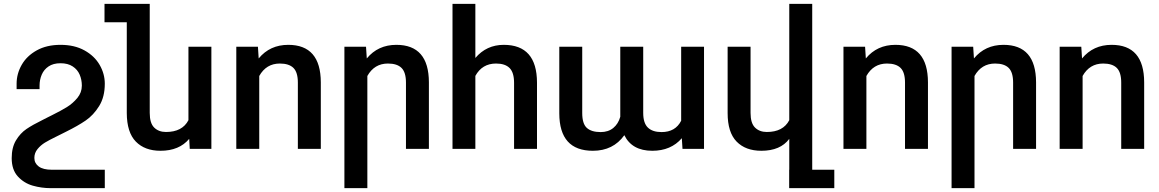

<svg xmlns="http://www.w3.org/2000/svg" viewBox="-20 -770 5995 993"><path d="M248.5 107.9H522V203.1H242.2Q194.8 203.1 149.4 190.2Q104 177.2 72.3 142.6Q40.5 107.9 40.5 47.9Q40.5 -7.3 62.7 -44.2Q85 -81.1 116.9 -102.8Q148.9 -124.5 200.7 -149.9L226.6 -163.1L249 -174.3Q294.4 -196.8 325.4 -215.8Q356.4 -234.9 379.9 -263.2Q403.3 -291.5 403.3 -327.1Q403.3 -357.4 392.1 -383.8Q380.9 -410.2 356 -426.5Q331.1 -442.9 293 -442.9Q255.4 -442.9 231.2 -426.5Q207 -410.2 195.8 -383.8Q184.6 -357.4 184.6 -327.1V-309.1H65.9V-336.9Q65.9 -388.2 92 -434.3Q118.2 -480.5 169.7 -509.3Q221.2 -538.1 293 -538.1Q365.2 -538.1 417 -509.3Q468.8 -480.5 495.4 -434.3Q522 -388.2 522 -336.9Q522 -268.6 492.7 -221.4Q463.4 -174.3 423.1 -146.7Q382.8 -119.1 321.8 -88.9L292.5 -74.2L269 -62.5Q234.9 -45.9 212.6 -32.5Q190.4 -19 174.1 1Q157.7 21 157.7 46.9Q157.7 74.2 180.4 91.1Q203.1 107.9 248.5 107.9Z M1073.2 -528.3V0H961.4L958.5 -51.8Q906.7 9.8 810.1 9.8Q729 9.8 682.6 -37.6Q636.2 -85 635.7 -185.1V-654.8H520.5V-750H754.4V-186Q754.4 -132.8 777.6 -110.1Q800.8 -87.4 838.4 -87.4Q922.9 -87.4 954.6 -148.4V-528.3Z M1320.8 -377V0H1202.1V-528.3H1314L1317.9 -467.8Q1376 -538.1 1470.7 -538.1Q1638.7 -538.1 1639.2 -344.2V0H1520.5V-342.8Q1520.5 -396 1497.6 -418.7Q1474.6 -441.4 1427.2 -441.4Q1356.9 -441.4 1320.8 -377Z M1879.9 -377V203.1H1761.2V-528.3H1873L1877 -467.8Q1935.1 -538.1 2029.8 -538.1Q2197.8 -538.1 2198.2 -344.2V0H2079.6V-342.8Q2079.6 -396 2056.6 -418.7Q2033.7 -441.4 1986.3 -441.4Q1916 -441.4 1879.9 -377Z M2438.5 -377.4V0H2320.3V-750H2438.5V-470.2Q2496.1 -538.1 2585.4 -538.1Q2756.8 -538.1 2757.3 -342.8V0H2638.7V-341.3Q2638.7 -395 2615.5 -418.2Q2592.3 -441.4 2545.4 -441.4Q2473.6 -441.4 2438.5 -377.4Z M3502.9 -145.5V-528.3H3621.1V0H3509.8L3506.3 -55.2Q3450.2 9.8 3353.5 9.8Q3248.5 9.8 3209 -70.8Q3151.4 9.8 3046.4 9.8Q2873 9.8 2872.6 -183.6V-528.3H2991.2V-185.5Q2991.2 -129.9 3015.1 -108.4Q3039.1 -86.9 3086.4 -86.9Q3126 -86.9 3151.9 -108.2Q3177.7 -129.4 3188 -166V-528.3H3306.6V-186.5Q3306.6 -133.3 3330.8 -110.1Q3355 -86.9 3401.4 -86.9Q3473.1 -86.9 3502.9 -145.5Z M4294.9 107.9V203.1H4061.5V107.9H4062V-51.8Q4016.1 9.8 3917.5 9.8Q3835.9 9.8 3789.6 -37.8Q3743.2 -85.4 3743.2 -185.1V-528.3H3861.8V-186Q3861.8 -132.8 3885 -110.1Q3908.2 -87.4 3945.8 -87.4Q4030.3 -87.4 4062 -148.4V-750H4180.7V107.9Z M4460.9 -377V0H4342.3V-528.3H4454.1L4458 -467.8Q4516.1 -538.1 4610.8 -538.1Q4778.8 -538.1 4779.3 -344.2V0H4660.6V-342.8Q4660.6 -396 4637.7 -418.7Q4614.7 -441.4 4567.4 -441.4Q4497.1 -441.4 4460.9 -377Z M5020 -377V203.1H4901.4V-528.3H5013.2L5017.1 -467.8Q5075.2 -538.1 5169.9 -538.1Q5337.9 -538.1 5338.4 -344.2V0H5219.7V-342.8Q5219.7 -396 5196.8 -418.7Q5173.8 -441.4 5126.5 -441.4Q5056.2 -441.4 5020 -377Z M5579.1 -377V0H5460.4V-528.3H5572.3L5576.2 -467.8Q5634.3 -538.1 5729 -538.1Q5897 -538.1 5897.5 -344.2V0H5778.8V-342.8Q5778.8 -396 5755.9 -418.7Q5732.9 -441.4 5685.5 -441.4Q5615.2 -441.4 5579.1 -377Z"/></svg>

Font: Mardoto Medium
Style: Regular
Weight: 500
Designer: Christian Robertson, Vahan Hovhannisyan
Foundry: Google
Version: Version 1.000